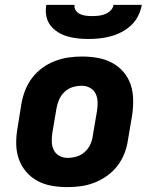

<svg xmlns="http://www.w3.org/2000/svg" viewBox="-20 -760 640 788"><path d="M257 8Q224 8 192.5 2.5Q161 -3 134 -17.5Q107 -32 87 -55.5Q67 -79 57 -108Q47 -137 46.5 -169.5Q46 -202 52 -235L68 -335Q73 -363 83.5 -390Q94 -417 112 -440.5Q130 -464 154 -481.5Q178 -499 205.5 -509.5Q233 -520 260.5 -524Q288 -528 316 -528Q349 -528 380.5 -522.5Q412 -517 439.5 -502.5Q467 -488 487 -464.5Q507 -441 516.5 -412Q526 -383 526.5 -350.5Q527 -318 522 -285L505 -185Q501 -157 490.5 -130Q480 -103 462 -79.5Q444 -56 419.5 -38.5Q395 -21 368 -10.5Q341 0 313 4Q285 8 257 8ZM257 -112Q276 -112 294.5 -117.5Q313 -123 328 -136.5Q343 -150 351 -168Q359 -186 361 -204L378 -304Q381 -323 380.5 -341.5Q380 -360 372.5 -375.5Q365 -391 349.5 -399.5Q334 -408 316 -408Q297 -408 278.5 -402.5Q260 -397 245.5 -383.5Q231 -370 223 -352Q215 -334 212 -316L195 -216Q192 -197 192.5 -178.5Q193 -160 200.5 -144.5Q208 -129 223.5 -120.5Q239 -112 257 -112ZM343 -600Q320 -600 298 -602.5Q276 -605 255.5 -611Q235 -617 217 -628.5Q199 -640 186.5 -656.5Q174 -673 170 -695Q166 -717 170 -740H286Q284 -727 291 -717Q298 -707 309 -702Q320 -697 333 -695.5Q346 -694 359 -694Q372 -694 385 -695.5Q398 -697 411 -702Q424 -707 434 -717Q444 -727 446 -740H562Q558 -717 547 -695Q536 -673 518.5 -656.5Q501 -640 479 -628.5Q457 -617 434.5 -611Q412 -605 389 -602.5Q366 -600 343 -600Z"/></svg>

Font: Iosevka Heavy Extended Oblique
Style: Regular
Weight: 900
Width: 7
Italic angle: -9°
Monospace: yes
Designer: Belleve Invis
Foundry: Belleve Invis
Version: Version 32.5.0; ttfautohint (v1.8.4)